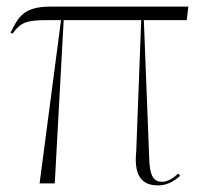

<svg xmlns="http://www.w3.org/2000/svg" viewBox="-20 -556 627 582"><path d="M100 0H146L173 -495H408L393 -98C387 -38 399 6 459 6C482 6 504 -3 526 -23L520 -30C506 -16 488 -5 472 -5C446 -5 433 -20 432 -84L416 -495H546L551 -536H134C53 -536 36 -506 12 -457L18 -454C42 -487 58 -495 123 -495H165Z"/></svg>

Font: Noto Serif Display ExtraLight
Style: Regular
Weight: 200
Designer: Monotype Design Team
Foundry: Monotype Imaging Inc.
Version: Version 2.009